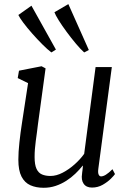

<svg xmlns="http://www.w3.org/2000/svg" viewBox="-20 -880 617 910"><path d="M187 10Q151 10 124 -2Q97 -14 82 -43Q67 -72 67 -123Q67 -140.5 68.2 -161.2Q69.5 -182 72 -205Q74.5 -228 77.5 -251.2Q80.5 -274.5 84 -296L113 -486L64 -510L70 -545L177 -566L196 -556L160 -292Q157.5 -270.5 154.8 -250.5Q152 -230.5 149.5 -211.5Q147 -192.5 145.5 -173.8Q144 -155 144 -136Q144 -99 153.2 -79.5Q162.5 -60 179.5 -53Q196.5 -46 219 -46Q247.5 -46 277.5 -61.8Q307.5 -77.5 334.2 -101.5Q361 -125.5 379 -151L433 -562H510L446 -80Q443.5 -61.5 447.5 -52.8Q451.5 -44 459 -44Q469 -44 482 -52Q495 -60 513 -78L525 -55Q521 -48.5 505.5 -33Q490 -17.5 466.8 -4.2Q443.5 9 416 9Q389 9 376.5 -9Q364 -27 369 -57Q369 -58.5 369.5 -62.5Q370 -66.5 370.8 -72Q371.5 -77.5 372 -83.2Q372.5 -89 373 -94L372 -95Q356.5 -75.5 337 -56.8Q317.5 -38 294 -23Q270.5 -8 243.8 1Q217 10 187 10ZM223.5 -631.5Q205.5 -645 181 -669.5Q156.5 -694 132.2 -721.5Q108 -749 90.2 -772.8Q72.5 -796.5 67 -809L129 -853L245 -645ZM379 -631.5Q362 -646.5 339.8 -673Q317.5 -699.5 295.8 -729Q274 -758.5 258.2 -783.8Q242.5 -809 238 -822L304 -860.5L401 -643Z"/></svg>

Font: Merriweather Light
Style: Italic
Weight: 300
Italic angle: -7.8°
Designer: Eben Sorkin
Foundry: Eben Sorkin
Version: Version 2.101